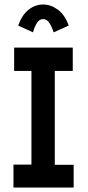

<svg xmlns="http://www.w3.org/2000/svg" viewBox="-20 -835 390 855"><path d="M40 0V-102H120V-519H43V-623H304V-519H224V-101H308V0ZM127 -691 61 -721Q78 -769 107.5 -792Q137 -815 172 -815Q206 -815 237.5 -792Q269 -769 286 -721L219 -691Q210 -718 199 -734Q188 -750 172 -750Q156 -750 145 -733.5Q134 -717 127 -691Z"/></svg>

Font: Inconsolata ExtraCondensed Black
Style: Regular
Weight: 900
Width: 2
Monospace: yes
Designer: Raph Levien, Cyreal, Brenton Simpson
Foundry: Raph Levien, Cyreal, Google
Version: Version 3.001; ttfautohint (v1.8.2.53-6de2)